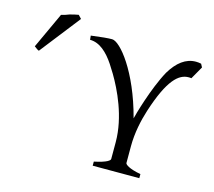

<svg xmlns="http://www.w3.org/2000/svg" viewBox="-101 -827 1058 951"><g transform="rotate(15 428.0 -352.0)"><path d="M274 -620 276 -599C326 -599 367 -560 401 -509L428 -466C469 -397 530 -272 530 -142V-56C530 -49 517 -35 450 -21V0H689V-21C628 -32 608 -49 608 -56V-142C608 -211 623 -279 640 -332C695 -503 746 -546 796 -546C801 -546 805 -546 810 -545L847 -610L838 -627C829 -629 820 -630 811 -630C759 -630 717 -597 682 -539C629 -443 588 -293 585 -279C526 -504 422 -630 381 -630C360 -630 327 -627 274 -620ZM45 -481 206 -687 190 -704C181 -702 181 -702 170 -700L146 -694L124 -686C117 -684 110 -682 105 -681L20 -497C28 -492 37 -483 45 -481Z"/></g></svg>

Font: Temporarium
Style: Regular
Weight: 400
Version: Version 1.1